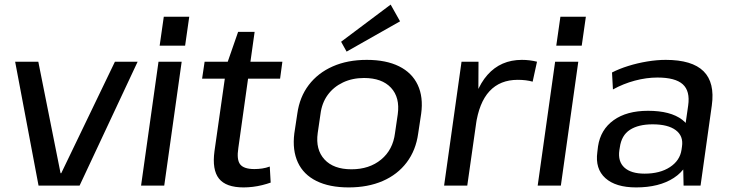

<svg xmlns="http://www.w3.org/2000/svg" viewBox="-20 -809 3186 837"><path d="M46 -540H147L244 -54H247L481 -540H580L327 0H148Z M772 -540 696 0H595L671 -540ZM805 -736 787 -610H676L694 -736Z M1042 8Q965 8 934.5 -30.5Q904 -69 915 -150L969 -529L1018 -670H1090L1019 -164Q1011 -113 1027 -92.5Q1043 -72 1089 -72Q1106 -72 1123 -74.5Q1140 -77 1156 -83L1160 -13Q1143 -7 1123 -2Q1103 3 1082 5.5Q1061 8 1042 8ZM872 -540H1211L1201 -466H861Z M1500 8Q1416 8 1359.5 -20Q1303 -48 1278.5 -101Q1254 -154 1263 -227L1276 -313Q1286 -386 1326 -438.5Q1366 -491 1430.5 -519.5Q1495 -548 1579 -548Q1663 -548 1719.5 -520Q1776 -492 1801 -439Q1826 -386 1816 -313L1803 -227Q1793 -154 1753 -101Q1713 -48 1648.5 -20Q1584 8 1500 8ZM1512 -71Q1590 -71 1641.5 -113.5Q1693 -156 1702 -229L1714 -311Q1724 -384 1684.5 -426.5Q1645 -469 1567 -469Q1516 -469 1475 -449.5Q1434 -430 1408.5 -395Q1383 -360 1377 -311L1365 -229Q1355 -157 1394.5 -114Q1434 -71 1512 -71ZM1724 -716 1491 -584 1467 -627 1683 -789Z M1992 -540H2066L2065 -337L2017 0H1916ZM2029 -290Q2047 -417 2105 -482.5Q2163 -548 2255 -548Q2272 -548 2288.5 -546Q2305 -544 2321 -540L2302 -453Q2274 -461 2237 -461Q2160 -461 2114 -411.5Q2068 -362 2054 -262Z M2501 -540 2425 0H2324L2400 -540ZM2534 -736 2516 -610H2405L2423 -736Z M2956 -182 2980 -349Q2989 -412 2956.5 -441.5Q2924 -471 2846 -471Q2798 -471 2747.5 -457.5Q2697 -444 2652 -419L2648 -493Q2679 -509 2719 -521.5Q2759 -534 2801.5 -541Q2844 -548 2882 -548Q2997 -548 3047 -498.5Q3097 -449 3083 -349L3034 0H2960ZM2753 8Q2664 8 2619 -32.5Q2574 -73 2584 -146L2587 -171Q2598 -244 2655 -285Q2712 -326 2805 -326Q2903 -326 2954 -287Q3005 -248 2995 -175L2991 -149Q2981 -75 2917.5 -33.5Q2854 8 2753 8ZM2790 -52Q2857 -52 2900.5 -80.5Q2944 -109 2951 -156L2953 -170Q2960 -216 2926 -241.5Q2892 -267 2825 -267Q2763 -267 2726 -243Q2689 -219 2682 -166L2680 -154Q2673 -105 2702 -78.5Q2731 -52 2790 -52Z"/></svg>

Font: Pathway Extreme 28pt Medium
Style: Italic
Weight: 500
Italic angle: -8°
Designer: Eduardo Rodriguez Tunni
Foundry: Eduardo Rodriguez Tunni
Version: Version 1.001;gftools[0.9.26]